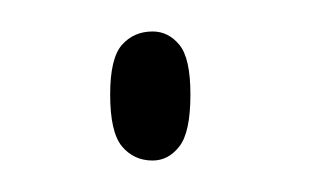

<svg xmlns="http://www.w3.org/2000/svg" viewBox="-20 -528 197 122"><path d="M77 -426Q65 -426 57.5 -435Q50 -444 50 -468Q50 -491 57.5 -499.5Q65 -508 77 -508Q87 -508 94 -499.5Q101 -491 101 -468Q101 -444 94 -435Q87 -426 77 -426Z"/></svg>

Font: Noto Serif Display ExtraCondensed Thin
Style: Regular
Weight: 100
Width: 2
Designer: Monotype Design Team
Foundry: Monotype Imaging Inc.
Version: Version 2.009